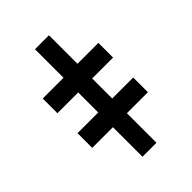

<svg xmlns="http://www.w3.org/2000/svg" viewBox="-209 -803 897 897"><g transform="rotate(-45 239.0 -355.0)"><path d="M284.2 -710.4V0H191.9V-710.4ZM54.7 -424.8V-522H422.4V-424.8ZM55.2 -195.3V-292.5H422.9V-195.3Z"/></g></svg>

Font: Inter Tight ExtraBold
Style: Regular
Weight: 800
Designer: Rasmus Andersson
Foundry: rsms
Version: Version 3.004; ttfautohint (v1.8.4.7-5d5b)